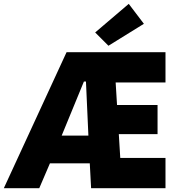

<svg xmlns="http://www.w3.org/2000/svg" viewBox="-28 -996 936 1016"><path d="M-7.8 0 324.2 -719.7H427.7L435.5 -564.5H416L280.3 -234.4L179.7 0ZM192.4 -131.8V-278.3H536.1V-131.8ZM454.1 0 442.4 -219.7 419.9 -719.7H847.7V-559.6H584L608.4 -160.2H847.7V0ZM587.9 -286.1 578.1 -440.4H805.7V-286.1ZM545.9 -753.9 475.6 -824.2 653.3 -975.6 733.4 -870.1Z"/></svg>

Font: Reddit Sans Black
Style: Regular
Weight: 900
Version: Version 1.014